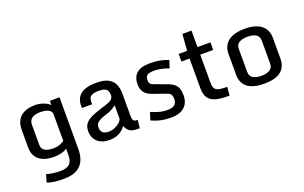

<svg xmlns="http://www.w3.org/2000/svg" viewBox="-98 -1129 2814 1780"><g transform="rotate(-20 1308.5 -239.5)"><path d="M279.8 204.6Q229 204.6 187.7 199.2Q146.5 193.8 118.2 182.6L140.6 106.4Q167 115.2 204.1 120.4Q241.2 125.5 275.4 125.5Q338.9 125.5 367.2 98.4Q395.5 71.3 395.5 15.1V-52.2Q380.9 -40 357.7 -32.5Q334.5 -24.9 310.3 -21.5Q286.1 -18.1 267.6 -18.1Q169.9 -18.1 119.1 -60.8Q68.4 -103.5 68.4 -183.1V-359.4Q68.4 -409.2 88.6 -447.8Q108.9 -486.3 152.6 -508.3Q196.3 -530.3 265.6 -530.3Q293 -530.3 320.8 -522.7Q348.6 -515.1 370.8 -503.7Q393.1 -492.2 403.3 -479.5L407.2 -520H501V-6.3Q501 55.7 479.7 103.3Q458.5 150.9 410.2 177.7Q361.8 204.6 279.8 204.6ZM284.2 -94.7Q329.6 -94.7 356.7 -106.9Q383.8 -119.1 395.5 -128.4V-392.6Q395.5 -418.5 367.4 -435.3Q339.4 -452.1 283.7 -452.1Q232.4 -452.1 203.1 -431.9Q173.8 -411.6 173.8 -366.7V-171.9Q173.8 -127.9 205.3 -111.3Q236.8 -94.7 284.2 -94.7Z M802.2 10.7Q749 10.7 713.9 -8.3Q678.7 -27.3 660.9 -59.6Q643.1 -91.8 643.1 -131.3Q643.1 -169.4 658.4 -196.8Q673.8 -224.1 715.6 -246.8Q757.3 -269.5 837.4 -293.5Q879.9 -306.2 905.8 -316.4Q931.6 -326.7 943.8 -341.3Q956.1 -356 956.1 -380.9Q956.1 -401.9 948.7 -418Q941.4 -434.1 921.9 -443.1Q902.3 -452.1 864.7 -452.1Q819.3 -452.1 797.6 -442.1Q775.9 -432.1 769.3 -415.3Q762.7 -398.4 762.7 -377.9V-355.5H662.1V-376.5Q662.1 -453.1 713.1 -491.7Q764.2 -530.3 867.7 -530.3Q939.5 -530.3 981.7 -508.3Q1023.9 -486.3 1042.2 -446.8Q1060.5 -407.2 1060.5 -353.5V-137.2Q1060.5 -98.1 1070.6 -86.7Q1080.6 -75.2 1110.8 -75.2L1102.1 3.9H1080.6Q1027.8 3.9 1002.4 -14.6Q977.1 -33.2 964.4 -68.4Q952.1 -50.3 931.2 -32Q910.2 -13.7 878.7 -1.5Q847.2 10.7 802.2 10.7ZM824.7 -64Q848.6 -64 875.5 -74Q902.3 -84 924.6 -101.3Q946.8 -118.7 956.1 -141.1V-275.9Q944.3 -265.1 917 -249.3Q889.6 -233.4 845.7 -220.2Q791 -203.1 767.8 -184.6Q744.6 -166 744.6 -135.7Q744.6 -99.1 764.4 -81.5Q784.2 -64 824.7 -64Z M1218.8 -30.8 1242.7 -106Q1268.1 -93.8 1311.3 -80.3Q1354.5 -66.9 1402.8 -66.9Q1455.6 -66.9 1475.6 -87.6Q1495.6 -108.4 1495.6 -140.1Q1495.6 -168 1487.1 -184.1Q1478.5 -200.2 1445.8 -211.9L1325.2 -253.9Q1267.1 -273.9 1244.4 -305.2Q1221.7 -336.4 1221.7 -386.2Q1221.7 -455.1 1263.4 -492.7Q1305.2 -530.3 1396.5 -530.3Q1455.6 -530.3 1501.7 -519.8Q1547.9 -509.3 1576.2 -496.6L1551.8 -421.9Q1536.6 -429.2 1512.5 -436Q1488.3 -442.9 1461.7 -447.5Q1435.1 -452.1 1412.1 -452.1Q1356 -452.1 1338.6 -436.8Q1321.3 -421.4 1321.3 -389.2Q1321.3 -367.7 1329.8 -356Q1338.4 -344.2 1362.8 -335.4L1480 -292.5Q1523.9 -276.9 1547.1 -257.1Q1570.3 -237.3 1579.3 -209.7Q1588.4 -182.1 1588.4 -141.6Q1588.4 -99.6 1570.3 -64.9Q1552.2 -30.3 1513.4 -9.8Q1474.6 10.7 1412.6 10.7Q1342.3 10.7 1293.2 -3.2Q1244.1 -17.1 1218.8 -30.8Z M1756.8 -155.3V-445.3H1676.3V-520H1760.3L1772 -682.6H1862.3V-520H1990.2V-445.3H1862.3V-162.1Q1862.3 -111.8 1889.6 -95.7Q1917 -79.6 1980.5 -79.6H1995.6L1987.8 4.4H1966.3Q1893.1 4.4 1846.7 -10.3Q1800.3 -24.9 1778.6 -59.8Q1756.8 -94.7 1756.8 -155.3Z M2329.6 10.7Q2250.5 10.7 2202.4 -10.3Q2154.3 -31.2 2132.6 -68.6Q2110.8 -106 2110.8 -155.3V-363.3Q2110.8 -413.1 2134 -450.7Q2157.2 -488.3 2205.6 -509.3Q2253.9 -530.3 2329.6 -530.3Q2404.8 -530.3 2453.1 -509.3Q2501.5 -488.3 2524.9 -450.7Q2548.3 -413.1 2548.3 -363.3V-155.3Q2548.3 -106.4 2526.9 -68.8Q2505.4 -31.2 2457.5 -10.3Q2409.7 10.7 2329.6 10.7ZM2329.6 -66.9Q2379.4 -66.9 2411.1 -85Q2442.9 -103 2442.9 -148.4V-370.6Q2442.9 -415.5 2411.6 -433.8Q2380.4 -452.1 2329.6 -452.1Q2278.8 -452.1 2247.6 -433.8Q2216.3 -415.5 2216.3 -370.6V-148.4Q2216.3 -103 2247.1 -85Q2277.8 -66.9 2329.6 -66.9Z"/></g></svg>

Font: Monda Medium
Style: Regular
Weight: 500
Designer: Vernon Adams
Foundry: Vernon Adams
Version: Version 2.200